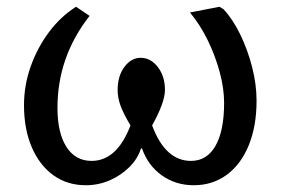

<svg xmlns="http://www.w3.org/2000/svg" viewBox="-20 -534 830 568"><path d="M234 14Q179 14 138 -15.5Q97 -45 74 -98.5Q51 -152 51 -223Q51 -281 70.5 -336.5Q90 -392 124.5 -438.5Q159 -485 205 -514L245 -487Q150 -366 150 -215Q150 -141 176.5 -99.5Q203 -58 251 -58Q326 -58 366 -163Q345 -198 336.5 -221.5Q328 -245 328 -268Q328 -309 348 -336Q368 -363 396 -363Q426 -363 447 -335.5Q468 -308 468 -268Q468 -249 458 -222Q448 -195 430 -163Q469 -58 545 -58Q592 -58 617.5 -102.5Q643 -147 643 -230Q643 -272 630 -320.5Q617 -369 594.5 -415Q572 -461 542 -497L629 -514L641 -507Q669 -477 691 -431.5Q713 -386 726 -335Q739 -284 739 -236Q739 -161 716 -104.5Q693 -48 651 -17Q609 14 553 14Q500 14 459 -15Q418 -44 400 -95H397Q388 -65 363 -40Q338 -15 304.5 -0.5Q271 14 234 14Z"/></svg>

Font: Literata 12pt
Style: Regular
Weight: 400
Designer: Latin by Veronika Burian and Jose Scaglione. Greek by Irene Vlachou. Cyrillic by Vera Evstafieva.
Foundry: TypeTogether
Version: Version 3.002